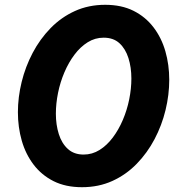

<svg xmlns="http://www.w3.org/2000/svg" viewBox="-20 -770 740 800"><path d="M321.6 10Q253.4 10 203.4 -15.1Q153.4 -40.2 120.1 -83.9Q86.8 -127.6 70.7 -183.8Q54.6 -240 54.6 -302.4Q54.6 -364.8 70.2 -428.4Q85.8 -492 116.1 -549.6Q146.4 -607.2 190.6 -652.6Q234.8 -698 292 -724Q349.2 -750 418.2 -750Q486.4 -750 536.4 -724.9Q586.4 -699.8 619.7 -656.1Q653 -612.4 669.1 -556.2Q685.2 -500 685.2 -437.6Q685.2 -375.2 669.8 -311.6Q654.4 -248 624.1 -190.4Q593.8 -132.8 549.6 -87.4Q505.4 -42 448.2 -16Q391 10 321.6 10ZM328.4 -126Q364.2 -126 394.8 -145.1Q425.4 -164.2 449.9 -196.8Q474.4 -229.4 491.9 -270.5Q509.4 -311.6 518.4 -356.1Q527.4 -400.6 527.4 -442.8Q527.4 -489.4 515.2 -527.9Q503 -566.4 477.9 -589.7Q452.8 -613 411.8 -613Q376 -613 345.4 -593.9Q314.8 -574.8 290.3 -542.2Q265.8 -509.6 248.3 -468.5Q230.8 -427.4 221.8 -382.9Q212.8 -338.4 212.8 -296.2Q212.8 -250.2 225 -211.4Q237.2 -172.6 262.8 -149.3Q288.4 -126 328.4 -126Z"/></svg>

Font: Be Vietnam Pro Variable Thin
Style: Italic
Weight: 100
Italic angle: -12°
Designer: Lam Bao, Tony Le, Vietanh Nguyen
Foundry: Yellow Type Foundry
Version: Version 1.002